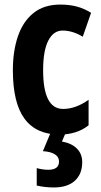

<svg xmlns="http://www.w3.org/2000/svg" viewBox="-20 -577 439 837"><path d="M241.2 9.8Q138.2 9.8 87.2 -59.1Q36.1 -127.9 36.1 -271Q36.1 -354 58.1 -418.7Q80.1 -483.4 126 -520.3Q171.9 -557.1 243.2 -557.1Q283.7 -557.1 316.2 -548.1Q348.6 -539.1 377 -521L340.8 -417Q296.4 -443.8 252.9 -443.8Q212.9 -443.8 190.4 -399.7Q168 -355.5 168 -271Q168 -102.1 254.9 -102.1Q310.5 -102.1 366.2 -142.1V-30.8Q339.8 -9.8 307.4 0Q274.9 9.8 241.2 9.8ZM338.4 129.9Q338.4 181.6 306.4 210.9Q274.4 240.2 214.4 240.2Q192.4 240.2 173.8 237.8Q155.3 235.4 140.1 231.9V155.8Q153.8 159.7 166.5 161.4Q179.2 163.1 190.4 163.1Q237.3 163.1 237.3 127Q237.3 106.9 218.8 95.5Q200.2 84 167 82L201.2 0H267.1L250 40Q292 47.4 315.2 70.6Q338.4 93.8 338.4 129.9Z"/></svg>

Font: Open Sans Condensed
Style: Bold
Weight: 700
Width: 3
Designer: Monotype Design Team
Foundry: Monotype Imaging Inc.
Version: Version 3.003; ttfautohint (v1.8.4)